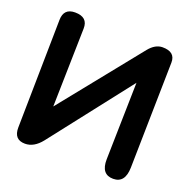

<svg xmlns="http://www.w3.org/2000/svg" viewBox="-135 -897 1017 1030"><g transform="rotate(20 374.0 -382.5)"><path d="M698.7 -690.9Q699.7 -752.4 626 -752Q584.5 -751.5 549.8 -708.5L183.6 -252.9L193.8 -700.7Q195.8 -767.1 121.6 -767.1Q57.1 -767.1 56.2 -700.7L45.9 -83Q44.9 -13.2 108.9 -13.2Q159.7 -13.2 201.2 -65.4L559.6 -524.9L549.8 -84.5Q548.3 2 617.7 2Q685.1 2 687 -86.9Z"/></g></svg>

Font: Comic Relief
Style: Bold
Weight: 700
Designer: Jeff Davis
Foundry: Loudifier
Version: Version 1.200; ttfautohint (v1.8.4.7-5d5b)